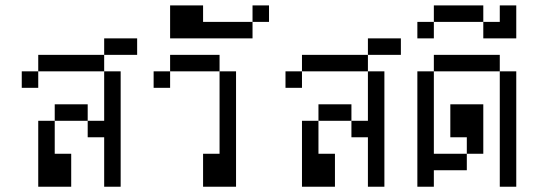

<svg xmlns="http://www.w3.org/2000/svg" viewBox="-20 -708 2040 728"><path d="M500 -500H375V-562.5H500ZM62.5 -437.5H125V-375H62.5ZM125 -250H187.5V-125H250V0H125ZM125 -500H375V-437.5H125ZM187.5 -312.5H312.5V-250H187.5ZM312.5 -250H375V-437.5H437.5V0H375V-187.5H312.5Z M812.5 -437.5H625V-500H812.5ZM562.5 -437.5H625V-375H562.5ZM750 -125H812.5V-437.5H875V0H750Z M750 -625H937.5V-562.5H625V-687.5H750ZM937.5 -687.5H1000V-625H937.5Z M1500 -500H1375V-562.5H1500ZM1062.5 -437.5H1125V-375H1062.5ZM1125 -250H1187.5V-125H1250V0H1125ZM1125 -500H1375V-437.5H1125ZM1187.5 -312.5H1312.5V-250H1187.5ZM1312.5 -250H1375V-437.5H1437.5V0H1375V-187.5H1312.5Z M1875 -437.5H1625V-500H1875ZM1562.5 -437.5H1625V-125H1750V-62.5H1625V0H1562.5ZM1687.5 -312.5H1812.5V-125H1750V-187.5H1687.5ZM1875 -437.5H1937.5V0H1875Z M1812.5 -625H1625V-687.5H1812.5ZM1562.5 -625H1625V-562.5H1562.5ZM1812.5 -625H1875V-687.5H1937.5V-562.5H1812.5Z"/></svg>

Font: 寒蝉点阵体 16px
Style: Regular
Weight: 400
Designer: Designed by Warren2060
Foundry: ChillType
Version: Version 1.000